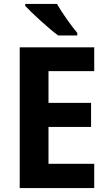

<svg xmlns="http://www.w3.org/2000/svg" viewBox="-20 -954 551 974"><path d="M269 -934H108V-924C142 -887 230 -807 275 -774H372V-787C343 -821 294 -890 269 -934ZM458 0V-123H226V-310H442V-432H226V-593H458V-714H80V0Z"/></svg>

Font: Noto Sans Arabic UI SmCn
Style: Bold
Weight: 700
Width: 4
Designer: Monotype Design Team, Nadine Chahine and Nizar Qandah
Foundry: Monotype Imaging Inc.
Version: Version 2.010